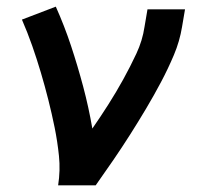

<svg xmlns="http://www.w3.org/2000/svg" viewBox="-20 -558 616 578"><path d="M155 0H268Q295 -38 321 -76Q347 -114 371.5 -152.5Q396 -191 419.5 -230.5Q443 -270 464.5 -310.5Q486 -351 503.5 -392.5Q521 -434 528 -477L537 -530H424L415 -477Q409 -436 390.5 -396.5Q372 -357 351 -319Q330 -281 306.5 -244Q283 -207 258 -171Q247 -235 230.5 -297Q214 -359 194 -419.5Q174 -480 148 -538L46 -499Q63 -460 77 -420Q91 -380 103 -339.5Q115 -299 125.5 -257.5Q136 -216 144.5 -174Q153 -132 157.5 -88.5Q162 -45 155 0Z"/></svg>

Font: Iosevka Sparkle SmBdObl
Style: Regular
Weight: 600
Italic angle: -9°
Designer: Belleve Invis
Foundry: Belleve Invis
Version: Version 4.5.0; ttfautohint (v1.8.3)